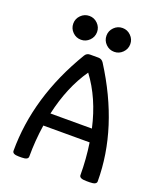

<svg xmlns="http://www.w3.org/2000/svg" viewBox="-155 -952 887 1056"><g transform="rotate(20 288.5 -424.5)"><path d="M408.2 -276.9Q371.1 -442.9 283.7 -559.1Q202.6 -442.9 165.5 -276.9ZM497.1 4.9H477.1Q436.5 4.9 436.5 -14.6Q436.5 -107.4 422.4 -201.2H151.4Q137.2 -107.4 137.2 -14.6Q137.2 4.9 100.1 4.9H82Q44.9 4.9 44.9 -14.6Q44.9 -330.1 229.5 -638.2Q239.7 -655.8 259.3 -655.8H308.6Q328.1 -655.8 339.4 -638.2Q537.6 -326.2 537.6 -14.6Q537.6 4.9 497.1 4.9ZM378.4 -715.3Q349.6 -715.3 329.1 -735.8Q308.6 -756.3 308.6 -785.2Q308.6 -813.5 329.1 -834Q349.6 -854.5 378.4 -854.5Q406.7 -854.5 427.2 -834Q447.8 -813.5 447.8 -785.2Q447.8 -756.3 427.2 -735.8Q406.7 -715.3 378.4 -715.3ZM184.1 -715.3Q155.3 -715.3 134.8 -735.8Q114.3 -756.3 114.3 -785.2Q114.3 -813.5 134.8 -834Q155.3 -854.5 184.1 -854.5Q212.4 -854.5 232.9 -834Q253.4 -813.5 253.4 -785.2Q253.4 -756.3 232.9 -735.8Q212.4 -715.3 184.1 -715.3Z"/></g></svg>

Font: Bainsley
Style: Regular
Weight: 400
Designer: Paul James MIller
Foundry: High-Logic / Made with FontCreator
Version: Version 1.411;March 28, 2021;FontCreator 13.0.0.2683 64-bit